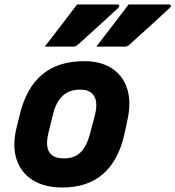

<svg xmlns="http://www.w3.org/2000/svg" viewBox="-20 -825 783 857"><path d="M324 -805H505Q511 -805 512.5 -800Q514 -795 508 -790Q462 -747 419.5 -708.5Q377 -670 327 -625Q319 -617 308 -617H180Q216 -664 252 -710.5Q288 -757 324 -805ZM554 -805H735Q741 -805 742.5 -800Q744 -795 738 -790Q692 -747 649.5 -708.5Q607 -670 557 -625Q549 -617 538 -617H410Q446 -664 482 -710.5Q518 -757 554 -805ZM356 -552Q429 -552 478.5 -520.5Q528 -489 547.5 -429.5Q567 -370 548 -285L535 -225Q509 -109 440 -48.5Q371 12 258 12Q180 12 127 -20.5Q74 -53 54 -113.5Q34 -174 54 -256L69 -316Q98 -434 169 -493Q240 -552 356 -552ZM338 -425Q290 -425 260.5 -398Q231 -371 218 -320L196 -231Q180 -164 207 -137Q225 -118 266 -118Q313 -118 340 -145.5Q367 -173 380 -222L403 -308Q421 -378 392 -407Q374 -425 338 -425Z"/></svg>

Font: Recursive Mn Lnr St XBd
Style: Italic
Weight: 800
Italic angle: -15°
Monospace: yes
Version: Version 1.079;hotconv 1.0.112;makeotfexe 2.5.65598; ttfautoh